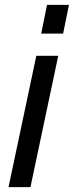

<svg xmlns="http://www.w3.org/2000/svg" viewBox="-20 -768 303 788"><path d="M149 -630H239L263 -748H173ZM15 0H105L219 -539H129Z"/></svg>

Font: Plus Jakarta Text
Style: Italic
Weight: 400
Italic angle: -12°
Designer: Gumpita Rahayu
Foundry: Tokotype Studio
Version: Version 1.000;hotconv 1.0.109;makeotfexe 2.5.65596